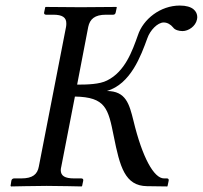

<svg xmlns="http://www.w3.org/2000/svg" viewBox="-20 -671 731 692"><path d="M583 1 584 -1 588 -20C589 -25 586 -28 582 -28H571C535 -28 493 -103 461 -236C446 -296 434 -343 365 -343C451 -368 488 -470 511 -533C521 -562 548 -590 570 -590C583 -590 595 -583 604 -572C610 -563 625 -559 638 -559C659 -559 685 -576 690 -601C690 -603 691 -606 691 -609C691 -630 675 -651 628 -651C558 -651 496 -602 477 -544C457 -488 431 -413 366 -381C339 -367 294 -366 258 -366L298 -574C304 -602 321 -618 362 -618H388C393 -618 396 -621 397 -626L401 -645L399 -646C399 -646 306 -645 271 -645C231 -645 145 -646 145 -646L143 -645L139 -626C138 -621 141 -618 146 -618H172C205 -618 219 -608 219 -587C219 -583 219 -579 218 -574L120 -71C115 -43 98 -28 57 -28H31C26 -28 22 -25 21 -20L18 -1L20 1C20 1 113 -1 148 -1C188 -1 274 1 274 1L276 -1L280 -20C281 -25 278 -28 273 -28H247C214 -28 199 -37 199 -58C199 -62 200 -67 201 -71L250 -323C361 -321 370 -280 390 -180C412 -70 430 -1 510 0Z"/></svg>

Font: Libertinus Serif
Style: Italic
Weight: 400
Italic angle: -12°
Designer: Philipp H. Poll, Khaled Hosny
Foundry: Caleb Maclennan
Version: Version 7.050;RELEASE